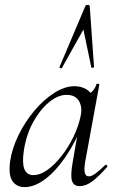

<svg xmlns="http://www.w3.org/2000/svg" viewBox="-20 -751 474 784"><path d="M80.6 13Q48.2 13 31.1 -11.1Q14 -35.2 21.2 -91Q29 -145.2 55.7 -199.5Q82.4 -253.8 120.5 -299.1Q158.6 -344.4 201.7 -371.7Q244.8 -399 284.4 -399Q302.8 -399 320.6 -392.3Q338.4 -385.6 351.1 -370.3Q363.8 -355 365.8 -330.4L323.4 -357Q335.6 -359 352.1 -373.4Q368.6 -387.8 373.6 -407Q375.6 -410 381.1 -408.8Q386.6 -407.6 385.6 -405.6L327.6 -89Q317.8 -30.8 342.6 -30.8Q354.2 -30.8 371.4 -43.5Q388.6 -56.2 409.4 -77Q412.4 -80 416.4 -76Q420.4 -72 417.4 -69Q384.8 -32 358.1 -11.5Q331.4 9 305.4 9Q280.6 9 273.9 -12.9Q267.2 -34.8 276.8 -89L301 -229L318 -246Q288.4 -170.4 248.4 -111.6Q208.4 -52.8 165 -19.9Q121.6 13 80.6 13ZM116.6 -36Q144.6 -36 174.6 -57.8Q204.6 -79.6 232.3 -115.2Q260 -150.8 280.5 -193.5Q301 -236.2 309.2 -277Q317.2 -314 302 -339.2Q286.8 -364.4 249.6 -363.6Q215.2 -362.8 179 -332.6Q142.8 -302.4 115 -251.6Q87.2 -200.8 77.4 -136Q69.8 -85.8 79.4 -60.9Q89 -36 116.6 -36ZM346.4 -726 364 -477Q364 -475 358.5 -474.5Q353 -474 352.8 -476L320.6 -630.4L233 -474Q231.8 -471 226.8 -473Q221.8 -475 222.8 -477L328.4 -726Q330.4 -731 338.4 -731Q346.4 -731 346.4 -726Z"/></svg>

Font: Cormorant Garamond Light
Style: Italic
Weight: 300
Italic angle: -10°
Designer: Christian Thalmann (Catharsis Fonts)
Foundry: Catharsis Fonts
Version: Version 4.001